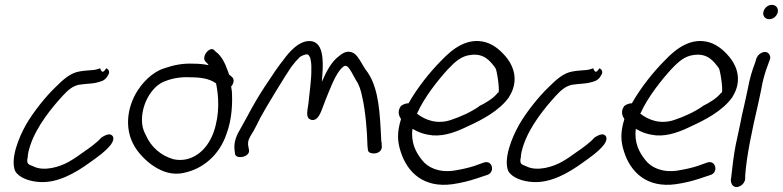

<svg xmlns="http://www.w3.org/2000/svg" viewBox="-20 -729 3221 790"><path d="M94 -81C94 -94 98 -111 105 -132C131 -210 193 -286 239 -336C261 -360 279 -374 303 -380C311 -381 320 -382 327 -383C341 -385 366 -385 381 -390C389 -393 411 -394 423 -417C433 -430 430 -443 417 -448C405 -429 399 -429 392 -448C381 -445 379 -443 365 -441C346 -439 328 -439 307 -435C270 -429 240 -402 209 -371C167 -331 117 -268 87 -216C57 -163 22 -76 42 -26C57 2 101 18 145 20C218 24 290 -17 349 -60C379 -81 418 -109 437 -135C445 -146 454 -167 436 -175C423 -181 397 -163 397 -163C381 -144 351 -122 323 -103C305 -90 287 -77 266 -65C227 -42 160 -22 116 -45C94 -53 90 -56 93 -78Z M527 -139C546 -100 583 -64 616 -43C645 -25 687 -6 737 -18C816 -34 883 -92 912 -178C935 -240 937 -306 934 -354L931 -373C941 -384 946 -401 935 -412L922 -423C921 -430 917 -436 915 -443C906 -469 890 -501 868 -516L862 -522C845 -542 807 -497 825 -476L833 -468C835 -467 836 -465 838 -461C819 -465 797 -467 774 -467C732 -469 693 -461 656 -448C607 -433 563 -388 537 -341C495 -262 502 -188 527 -139ZM662 -396C690 -407 726 -413 760 -411C806 -411 841 -406 869 -386C880 -332 885 -260 859 -185C830 -104 764 -58 693 -74C641 -89 601 -125 580 -173C572 -188 567 -202 565 -219C557 -296 605 -378 662 -396Z M1376 -499C1343 -475 1323 -435 1304 -392C1310 -457 1316 -540 1271 -557C1241 -568 1209 -549 1189 -531C1175 -519 1160 -502 1145 -481C1127 -459 1103 -424 1069 -372C1017 -292 1007 -265 972 -204C954 -174 941 -146 945 -112L947 -96C950 -71 1014 -83 1004 -115L1001 -131C999 -151 1006 -162 1020 -185V-186H1021C1030 -203 1041 -223 1052 -246C1069 -279 1160 -428 1178 -453C1191 -470 1201 -482 1210 -490V-491C1218 -498 1225 -501 1231 -503C1247 -508 1249 -505 1256 -492C1259 -481 1262 -465 1261 -445V-444C1262 -404 1253 -346 1249 -303C1244 -267 1237 -244 1260 -236C1288 -229 1300 -266 1310 -293C1316 -310 1324 -329 1332 -349C1350 -393 1369 -437 1393 -455C1407 -465 1416 -449 1426 -433L1443 -402C1457 -382 1465 -359 1471 -327C1483 -276 1491 -189 1492 -128L1494 -111C1495 -106 1498 -102 1504 -100C1523 -93 1550 -101 1551 -124V-125L1550 -145H1549C1548 -156 1548 -176 1546 -202C1541 -296 1531 -385 1484 -443C1472 -461 1463 -480 1449 -498C1432 -519 1405 -525 1376 -499Z M1629 -292C1613 -269 1623 -250 1630 -239C1613 -184 1615 -148 1628 -107C1655 -19 1724 45 1841 29C1876 24 1909 16 1939 6L1981 -8C2019 -17 2007 -70 1974 -61H1973L1931 -46C1906 -38 1879 -32 1848 -27C1787 -18 1740 -39 1716 -71C1691 -102 1670 -142 1677 -199C1702 -184 1729 -175 1760 -172C1812 -168 1863 -189 1904 -209C1961 -235 2034 -272 2075 -330V-331C2115 -394 2094 -452 2069 -486C2046 -516 2016 -544 1979 -555C1905 -576 1844 -531 1795 -479C1750 -434 1697 -368 1661 -304C1645 -304 1633 -296 1629 -292ZM1695 -262 1697 -264C1726 -329 1782 -399 1822 -443C1853 -476 1879 -499 1917 -503C1971 -510 1996 -480 2019 -448C2025 -439 2040 -341 2028 -347C2011 -325 1980 -306 1951 -292V-291C1916 -267 1876 -249 1834 -235C1779 -217 1730 -234 1695 -262Z M2123 -81C2123 -94 2127 -111 2134 -132C2160 -210 2222 -286 2268 -336C2290 -360 2308 -374 2332 -380C2340 -381 2349 -382 2356 -383C2370 -385 2395 -385 2410 -390C2418 -393 2440 -394 2452 -417C2462 -430 2459 -443 2446 -448C2434 -429 2428 -429 2421 -448C2410 -445 2408 -443 2394 -441C2375 -439 2357 -439 2336 -435C2299 -429 2269 -402 2238 -371C2196 -331 2146 -268 2116 -216C2086 -163 2051 -76 2071 -26C2086 2 2130 18 2174 20C2247 24 2319 -17 2378 -60C2408 -81 2447 -109 2466 -135C2474 -146 2483 -167 2465 -175C2452 -181 2426 -163 2426 -163C2410 -144 2380 -122 2352 -103C2334 -90 2316 -77 2295 -65C2256 -42 2189 -22 2145 -45C2123 -53 2119 -56 2122 -78Z M2548 -292C2532 -269 2542 -250 2549 -239C2532 -184 2534 -148 2547 -107C2574 -19 2643 45 2760 29C2795 24 2828 16 2858 6L2900 -8C2938 -17 2926 -70 2893 -61H2892L2850 -46C2825 -38 2798 -32 2767 -27C2706 -18 2659 -39 2635 -71C2610 -102 2589 -142 2596 -199C2621 -184 2648 -175 2679 -172C2731 -168 2782 -189 2823 -209C2880 -235 2953 -272 2994 -330V-331C3034 -394 3013 -452 2988 -486C2965 -516 2935 -544 2898 -555C2824 -576 2763 -531 2714 -479C2669 -434 2616 -368 2580 -304C2564 -304 2552 -296 2548 -292ZM2614 -262 2616 -264C2645 -329 2701 -399 2741 -443C2772 -476 2798 -499 2836 -503C2890 -510 2915 -480 2938 -448C2944 -439 2959 -341 2947 -347C2930 -325 2899 -306 2870 -292V-291C2835 -267 2795 -249 2753 -235C2698 -217 2649 -234 2614 -262Z M3145 -650C3161 -650 3176 -662 3180 -678C3184 -695 3173 -709 3156 -709C3139 -709 3125 -696 3121 -680C3117 -663 3129 -650 3145 -650ZM2987 8C2987 19 2989 29 2996 35C3013 51 3046 30 3046 6V-4C3051 -86 3076 -200 3098 -295C3104 -320 3108 -343 3113 -365V-366C3119 -401 3129 -435 3140 -463L3147 -482C3151 -491 3149 -499 3146 -504C3134 -526 3102 -512 3094 -492L3093 -491L3087 -471C3075 -440 3064 -404 3057 -364C3052 -342 3048 -320 3042 -295C3036 -270 3030 -244 3025 -216L3007 -132C2999 -93 2991 -23 2988 6Z"/></svg>

Font: Stray Cat
Style: BdCnObl
Weight: 700
Version: Version 1.0